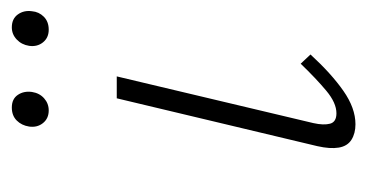

<svg xmlns="http://www.w3.org/2000/svg" viewBox="-172 -460 636 333"><g transform="rotate(-90 146.5 -294.0)"><path d="M97 4Q81 4 70 -3Q59 -10 56.5 -25Q54 -40 59 -62L142 -410H180L99 -69Q95 -51 98 -40Q101 -29 116 -29Q134 -29 155 -46.5Q176 -64 202 -91L218 -74Q185 -38 155 -17Q125 4 97 4ZM121 -528Q107 -528 99 -538Q91 -548 93 -562Q95 -575 103.5 -583.5Q112 -592 126 -592Q141 -592 148 -581.5Q155 -571 153 -557Q151 -544 142 -536Q133 -528 121 -528ZM261 -528Q247 -528 239 -538Q231 -548 233 -562Q235 -575 244 -583.5Q253 -592 265 -592Q280 -592 287.5 -581.5Q295 -571 293 -557Q292 -545 283.5 -536.5Q275 -528 261 -528Z"/></g></svg>

Font: Ysabeau Office ExtraLight
Style: Italic
Weight: 250
Italic angle: -12°
Designer: Christian Thalmann (Catharsis Fonts)
Version: Version 2.001;gftools[0.9.30]; featfreeze: tnum,lnum,ss02